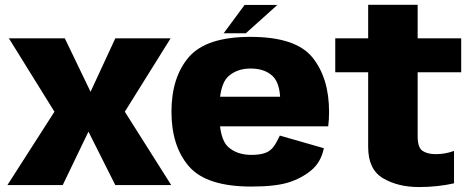

<svg xmlns="http://www.w3.org/2000/svg" viewBox="-20 -748 1915 776"><path d="M10 0H233.5L337.5 -216L446 0H672L484.5 -296.5L669.5 -593H446L346 -377L242 -593H16L200 -296.5Z M996 6V-122Q937.5 -122 901.8 -154.5Q866 -187 866 -296Q866 -404.5 901.2 -437.8Q936.5 -471 992.5 -471Q1049 -471 1080.8 -441.5Q1112.5 -412 1112.5 -340.5L1118.5 -357H849V-237.5H1306.5Q1310 -263.5 1310 -296Q1310 -432.5 1242.8 -515.8Q1175.5 -599 992 -599Q814 -599 743.5 -517.5Q673 -436 673 -296Q673 -157.5 743.5 -75.8Q814 6 996 6ZM996 -122V6Q1091.5 6 1144.5 -10.2Q1197.5 -26.5 1237.2 -59Q1277 -91.5 1289 -149L1111 -200Q1099 -173.5 1086 -155.5Q1073 -137.5 1051.8 -129.8Q1030.5 -122 996 -122ZM884 -613.5H973.5L1101 -728H968.5Z M1673.5 8Q1747.5 8 1815 -7V-138Q1779 -125 1742 -125Q1707 -125 1687.5 -138.5Q1668 -152 1668 -197V-456H1844V-593H1668V-728.5H1468V-593H1335V-456H1468V-154Q1468 -63 1528.2 -27.5Q1588.5 8 1673.5 8Z"/></svg>

Font: Anybody UltraCondensed Thin ExtraBold
Style: Regular
Weight: 800
Version: Version 1.111